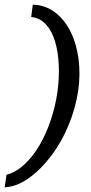

<svg xmlns="http://www.w3.org/2000/svg" viewBox="-36 -685 389 825"><path d="M-16 120 -8 66Q33 55 69 21.5Q105 -12 133.5 -60.5Q162 -109 182 -168.5Q202 -228 211 -291Q219 -350 216.5 -406Q214 -462 200.5 -507Q187 -552 161.5 -580Q136 -608 98 -612L105 -665Q160 -663 201 -631.5Q242 -600 267.5 -548.5Q293 -497 301.5 -431.5Q310 -366 300 -295Q289 -221 259 -148Q229 -75 184.5 -16Q140 43 88.5 80Q37 117 -16 120Z"/></svg>

Font: Alumni Sans SemiBold
Style: Italic
Weight: 600
Italic angle: -8°
Version: Version 1.016